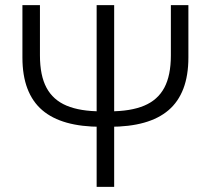

<svg xmlns="http://www.w3.org/2000/svg" viewBox="-20 -725 818 745"><path d="M373 -233Q296 -233 239 -249Q182 -265 144 -297.5Q106 -330 86.5 -381Q67 -432 67 -502V-705H135V-510Q135 -432 160.5 -384.5Q186 -337 238.5 -315Q291 -293 373 -293H405Q487 -293 539.5 -315Q592 -337 617.5 -384.5Q643 -432 643 -510V-705H711V-502Q711 -432 691.5 -381Q672 -330 634 -297.5Q596 -265 539 -249Q482 -233 405 -233ZM355 0V-260V-267V-705H423V-266V-260V0Z"/></svg>

Font: TikTok Sans 24pt Light
Style: Regular
Weight: 300
Version: Version 4.000